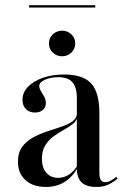

<svg xmlns="http://www.w3.org/2000/svg" viewBox="-20 -718 496 749"><path d="M222.6 -498.4Q201.6 -498.4 186.3 -512.5Q171 -526.6 171 -548.4Q171 -570.2 186.3 -584.3Q201.6 -598.4 222.6 -598.4Q242.7 -598.4 258.1 -584.3Q273.4 -570.2 273.4 -548.4Q273.4 -526.6 258.1 -512.5Q242.7 -498.4 222.6 -498.4ZM279.8 -207.3V-334.7Q279.8 -377.4 262.5 -397.2Q245.2 -416.9 207.3 -416.9Q177.4 -416.9 155.2 -406.9Q133.1 -396.8 133.1 -382.3Q133.1 -373.4 139.5 -363.3Q146 -353.2 152.4 -341.1Q158.9 -329 158.9 -316.1Q158.9 -299.2 147.2 -289.1Q135.5 -279 116.1 -279Q94.4 -279 81 -292.7Q67.7 -306.5 67.7 -328.2Q67.7 -357.3 89.1 -379.4Q110.5 -401.6 147.2 -414.5Q183.9 -427.4 229.8 -427.4Q304 -427.4 335.9 -392.3Q367.7 -357.3 367.7 -276.6V-207.3ZM158.9 11.3Q108.9 11.3 79.4 -15.3Q50 -41.9 50 -87.1Q50 -122.6 66.5 -145.2Q83.1 -167.7 109.3 -181.9Q135.5 -196 164.9 -205.6Q194.4 -215.3 221 -224.2Q247.6 -233.1 264.1 -245.6Q280.6 -258.1 280.6 -278.2L281.5 -261.3Q278.2 -245.2 262.9 -233.5Q247.6 -221.8 227.8 -210.9Q208.1 -200 188.7 -185.9Q169.4 -171.8 156.5 -150.8Q143.5 -129.8 143.5 -99.2Q143.5 -64.5 160.5 -44.4Q177.4 -24.2 207.3 -24.2Q229 -24.2 248.8 -36.7Q268.5 -49.2 283.1 -74.2V-63.7Q260.5 -25 229.8 -6.9Q199.2 11.3 158.9 11.3ZM367.7 -43.5Q367.7 -24.2 373.4 -15.7Q379 -7.3 390.3 -7.3Q402.4 -7.3 413.7 -14.1Q425 -21 433.9 -28.2L438.7 -21Q421 -6.5 402 2.4Q383.1 11.3 355.6 11.3Q316.9 11.3 298.4 -6.5Q279.8 -24.2 279.8 -60.5V-207.3H367.7ZM93.5 -688.7V-697.6H351.6V-688.7Z"/></svg>

Font: Playfair 144pt SemiCondensed Medium
Style: Regular
Weight: 500
Width: 4
Designer: Claus Eggers Sørensen
Foundry: Claus Eggers Sørensen
Version: Version 2.203